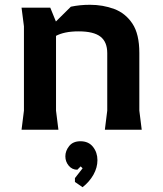

<svg xmlns="http://www.w3.org/2000/svg" viewBox="-20 -542 679 802"><path d="M418 0 428 -80V-320Q428 -367 399.5 -389Q371 -411 309 -411Q277 -411 253.5 -406Q230 -401 213.5 -392Q197 -383 185 -371V-424L276 -514Q295 -518 314.5 -520Q334 -522 356 -522Q410 -522 457 -504.5Q504 -487 533 -443.5Q562 -400 562 -321V-80L572 0ZM70 0 80 -80V-432L70 -510H190L214 -451V-80L224 0ZM325 240 293 218V202L325 161L317 153L303 167Q281 167 267 150Q253 133 253 111Q253 88 269 68Q285 48 316 48Q350 48 368.5 71.5Q387 95 387 127Q387 158 370.5 187.5Q354 217 325 240Z"/></svg>

Font: AR One Sans
Style: Bold
Weight: 700
Designer: Niteesh Yadav
Foundry: Niteesh Yadav
Version: Version 1.001;gftools[0.9.33]